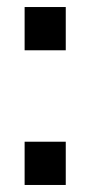

<svg xmlns="http://www.w3.org/2000/svg" viewBox="-20 -529 258 546"><path d="M167 -509H50V-386H167ZM167 -126H50V-3H167Z"/></svg>

Font: Bisquit Text
Style: Regular
Weight: 400
Version: Version 1.004;Glyphs 3.2.3 (3260)